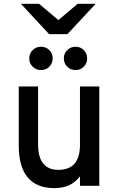

<svg xmlns="http://www.w3.org/2000/svg" viewBox="-20 -956 612 988"><path d="M260 12Q168.5 12 122.5 -43Q76.5 -98 76.5 -208V-511H176V-212.5Q176 -147.5 202.2 -114.8Q228.5 -82 280 -82Q336 -82 363.8 -114.2Q391.5 -146.5 391.5 -210.5V-511H491V0H391.5V-48.5Q367.5 -17.5 335.5 -2.8Q303.5 12 260 12ZM368.5 -595.5Q343.5 -595.5 326 -612.8Q308.5 -630 308.5 -655.5Q308.5 -681 326 -698.2Q343.5 -715.5 368.5 -715.5Q394 -715.5 411.2 -698.2Q428.5 -681 428.5 -655.5Q428.5 -630 411.2 -612.8Q394 -595.5 368.5 -595.5ZM190.5 -595.5Q165.5 -595.5 148 -612.8Q130.5 -630 130.5 -655.5Q130.5 -681 148 -698.2Q165.5 -715.5 190.5 -715.5Q216.5 -715.5 233.8 -698.2Q251 -681 251 -655.5Q251 -630 233.8 -612.8Q216.5 -595.5 190.5 -595.5ZM232.5 -780.5 87.5 -936.5H181L280.5 -852.5L379.5 -936.5H472.5L327 -780.5Z"/></svg>

Font: Overpass Medium
Style: Regular
Weight: 500
Designer: Delve Withrington, Dave Bailey, Thomas Jockin
Foundry: Delve Fonts LLC
Version: Version 4.000